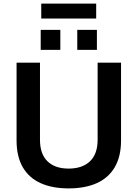

<svg xmlns="http://www.w3.org/2000/svg" viewBox="-20 -1034 764 1066"><path d="M361 12Q271 12 206 -17Q141 -46 106.5 -105.5Q72 -165 72 -254V-686H202V-258Q202 -179 243.5 -138.5Q285 -98 361 -98Q437 -98 479.5 -138.5Q522 -179 522 -258V-686H652V-254Q652 -165 617 -105.5Q582 -46 517 -17Q452 12 361 12ZM206 -757V-868H315V-757ZM409 -757V-868H518V-757ZM209 -931V-1014H514V-931Z"/></svg>

Font: Archivo SemiBold
Style: Regular
Weight: 600
Designer: Hector Gatti
Foundry: Omnibus-Type
Version: Version 2.001